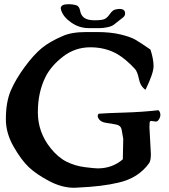

<svg xmlns="http://www.w3.org/2000/svg" viewBox="-20 -888 798 909"><path d="M426.8 -754.9H399.4Q355.5 -754.9 317.4 -781.2Q279.3 -807.6 269.5 -839.8Q267.6 -845.7 267.6 -848.6Q267.6 -868.2 304.7 -868.2Q323.2 -868.2 339.4 -863.8Q355.5 -859.4 359.4 -836.9Q363.3 -814.5 379.4 -803.2Q395.5 -792 427.2 -792Q459 -792 472.7 -796.9Q486.3 -801.8 499.5 -820.8Q512.7 -839.8 525.4 -842.8Q538.1 -845.7 545.9 -845.7Q572.3 -845.7 572.3 -824.2Q572.3 -813.5 563 -805.7Q553.7 -797.9 543.5 -790.5Q533.2 -783.2 522 -773.4Q510.7 -763.7 489.7 -759.3Q468.8 -754.9 454.1 -754.9ZM687.5 -285.2 694.3 -159.2Q694.3 -127.9 686.5 -116.2Q635.7 -44.9 541 -23.4Q463.9 -4.9 349.6 0L331.1 1Q272.5 1 211.9 -31.2Q151.4 -63.5 116.2 -96.7Q81.1 -129.9 44.4 -193.8Q7.8 -257.8 7.8 -323.2Q7.8 -405.3 31.2 -459.5Q54.7 -513.7 97.2 -571.3Q139.6 -628.9 177.7 -660.2Q215.8 -691.4 275.4 -716.8Q317.4 -736.3 388.7 -736.3H438.5Q502.9 -736.3 549.8 -725.1Q596.7 -713.9 620.6 -700.2Q644.5 -686.5 692.4 -653.3Q707 -608.4 707 -574.7Q707 -541 668.9 -462.9Q644.5 -479.5 637.7 -514.2Q630.9 -548.8 618.2 -562.5Q575.2 -608.4 537.1 -630.9Q480.5 -664.1 407.7 -664.1Q335 -664.1 277.8 -619.6Q220.7 -575.2 195.3 -523.4Q159.2 -451.2 159.2 -356.4Q159.2 -261.7 219.7 -186.5Q254.9 -142.6 294.9 -122.6Q335 -102.5 381.3 -96.7Q427.7 -90.8 442.4 -90.8Q511.7 -90.8 561.5 -133.8L563.5 -230.5Q563.5 -231.4 555.7 -275.4Q551.8 -293.9 530.3 -298.3Q508.8 -302.7 483.4 -306.2Q458 -309.6 447.8 -324.7Q437.5 -339.8 447.3 -349.6Q482.4 -352.5 567.4 -355Q652.3 -357.4 730.5 -366.2Q739.3 -357.4 739.3 -343.8Q739.3 -330.1 727.5 -316.4Q723.6 -312.5 716.8 -312.5L696.3 -315.4Q689.5 -315.4 688.5 -308.1Q687.5 -300.8 687.5 -285.2Z"/></svg>

Font: Essays1743
Style: Medium
Weight: 500
Designer: Based on the typeface in a 1743 English translation of the essays of Montaigne.  PostScript/TrueType font designed by Jo
Version: Version 002.100